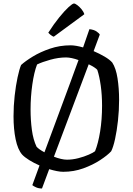

<svg xmlns="http://www.w3.org/2000/svg" viewBox="-20 -978 755 1093"><path d="M219 95Q200 95 185.5 88.5Q171 82 164 76L205 -36Q173 -50 146.5 -66.5Q120 -83 106 -98Q81 -127 69 -185Q57 -243 57 -316Q57 -375 63.5 -433Q70 -491 80 -537.5Q90 -584 100 -608Q124 -630 166.5 -656Q209 -682 264.5 -701Q320 -720 382 -720Q411 -720 453 -708Q476 -772 489 -812Q515 -809 529.5 -799Q544 -789 548 -781L513 -687Q546 -673 575 -656Q604 -639 619 -622Q640 -590 649 -532.5Q658 -475 658 -410Q658 -349 651.5 -290.5Q645 -232 635 -186.5Q625 -141 613 -117Q592 -94 550 -66.5Q508 -39 454 -19.5Q400 0 340 0Q324 0 303.5 -4Q283 -8 260 -15ZM188 -143Q201 -128 233 -111L382 -513Q393 -544 404.5 -575Q416 -606 427 -636Q408 -643 389.5 -647Q371 -651 356 -651Q313 -651 266.5 -638Q220 -625 191 -611Q174 -567 164 -497Q154 -427 154 -355Q154 -294 161.5 -238.5Q169 -183 188 -143ZM361 -69Q393 -69 426 -77.5Q459 -86 485 -97.5Q511 -109 521 -117Q539 -161 550 -229.5Q561 -298 561 -376Q561 -437 553.5 -490.5Q546 -544 534 -580Q531 -585 517.5 -594Q504 -603 485 -612L287 -86Q307 -78 326.5 -73.5Q346 -69 361 -69ZM286 -769Q277 -772 268.5 -779Q260 -786 255 -792Q287 -842 317.5 -879.5Q348 -917 370.5 -937.5Q393 -958 401 -958Q408 -958 420.5 -948.5Q433 -939 444.5 -925Q456 -911 460 -897Z"/></svg>

Font: Texturina 72pt Medium
Style: Regular
Weight: 500
Designer: Guillermo Torres Carreño
Foundry: Omnibus-Type
Version: Version 1.002; ttfautohint (v1.8.3)